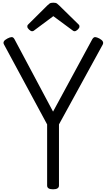

<svg xmlns="http://www.w3.org/2000/svg" viewBox="-20 -1392 792 1426"><path d="M374 14Q330 14 330 -14V-468L10 -1061Q3 -1073 8.5 -1084Q14 -1095 35 -1106Q54 -1116 66.5 -1116.5Q79 -1117 88 -1100L374 -563L665 -1100Q675 -1117 687 -1116.5Q699 -1116 718 -1106Q738 -1095 743.5 -1084Q749 -1073 743 -1061L418 -468V-14Q418 14 374 14ZM218 -1160Q209 -1160 196 -1172Q183 -1184 183 -1194Q183 -1197 183.5 -1201Q184 -1205 189 -1210L332 -1352Q339 -1359 348 -1365.5Q357 -1372 376 -1372Q395 -1372 403.5 -1365.5Q412 -1359 419 -1352L564 -1210Q569 -1205 569.5 -1201Q570 -1197 570 -1194Q570 -1184 557 -1172Q544 -1160 534 -1160Q528 -1160 523 -1163.5Q518 -1167 510 -1173L376 -1272L243 -1173Q236 -1167 230.5 -1163.5Q225 -1160 218 -1160Z"/></svg>

Font: Playwrite FR Moderne
Style: Regular
Weight: 400
Designer: Veronika Burian, José Scaglione
Foundry: TypeTogether
Version: Version 1.002